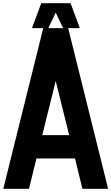

<svg xmlns="http://www.w3.org/2000/svg" viewBox="-28 -1175 692 1195"><path d="M-7.5 0H152.5L198.8 -188.8H438.8L485 0H645L396.2 -1000H468.8L411.2 -1155H228.8L171.2 -1000H241.2ZM235 -333.8 318.8 -671.2 402.5 -333.8ZM272.5 -1000 318.8 -1096.2 365 -1000Z"/></svg>

Font: Basalte Marquee
Style: Regular
Weight: 400
Designer: Ange Degheest & Benjamin Gomez & Eugénie Bidaut
Foundry: Velvetyne Type Foundry
Version: Version 1.000;FEAKit 1.0